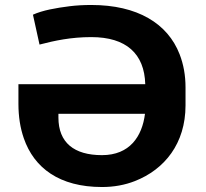

<svg xmlns="http://www.w3.org/2000/svg" viewBox="-20 -741 828 771"><path d="M346.6 -592C486.7 -592 559.9 -525.5 563.3 -403H54V-324C54 -273.3 61.2 -227.3 75.5 -186C116.7 -66.7 218.3 10 389.5 10C437.2 10 481.3 2 522 -14C640.9 -60.7 725 -164.5 725 -318V-390C725 -438 717.1 -482.3 701.3 -523C653.3 -647 531.5 -721 346.6 -721C315.1 -721 286.1 -719.3 259.7 -716C204.3 -709 151.2 -699.7 112.3 -682L138.7 -562C199.3 -577.8 265 -592 346.6 -592ZM214.6 -269V-284H562.2C550.8 -192.9 500.8 -118 389.5 -118C277 -118 214.6 -168.6 214.6 -269Z"/></svg>

Font: Asimov
Style: Wid
Weight: 500
Designer: Google
Version: Version 2.000980; 2014